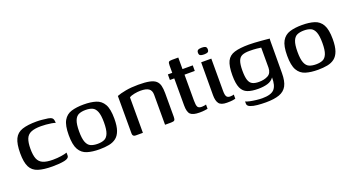

<svg xmlns="http://www.w3.org/2000/svg" viewBox="-45 -1026 3036 1653"><g transform="rotate(-20 1473.0 -200.0)"><path d="M266 6Q185 6 135 -10Q85 -26 63 -69.5Q41 -113 41 -195Q41 -281 63 -326.5Q85 -372 135 -388.5Q185 -405 266 -405Q292 -405 315.5 -402.5Q339 -400 370 -396Q395 -392 406.5 -381Q418 -370 418 -337Q406 -342 383 -346Q360 -350 334 -352Q308 -354 288 -354Q231 -354 197.5 -340Q164 -326 150.5 -292.5Q137 -259 137 -201Q137 -143 150.5 -109.5Q164 -76 197 -61.5Q230 -47 288 -47Q328 -47 364 -52.5Q400 -58 418 -65V-38Q418 -12 375 -3Q332 6 266 6Z M697 6Q631 6 584 -8.5Q537 -23 512 -66.5Q487 -110 487 -199Q487 -288 512 -331.5Q537 -375 584 -389.5Q631 -404 697 -404Q762 -404 808.5 -389.5Q855 -375 880 -331.5Q905 -288 905 -199Q905 -132 890.5 -91.5Q876 -51 849 -30Q822 -9 783.5 -1.5Q745 6 697 6ZM697 -44Q733 -44 758 -55Q783 -66 796.5 -99.5Q810 -133 810 -199Q810 -265 796.5 -298.5Q783 -332 758 -343Q733 -354 697 -354Q660 -354 634.5 -343Q609 -332 595.5 -298.5Q582 -265 582 -199Q582 -133 595.5 -99.5Q609 -66 634.5 -55Q660 -44 697 -44Z M1028 0Q1000 0 1000 -28V-372Q1030 -384 1081 -393.5Q1132 -403 1197 -403Q1261 -403 1299.5 -395Q1338 -387 1357.5 -369.5Q1377 -352 1384 -324Q1391 -296 1391 -255V-38Q1391 -16 1384 -8Q1377 0 1352 0H1297V-275Q1297 -314 1273 -331Q1249 -348 1197 -348Q1172 -348 1141 -342Q1110 -336 1094 -325V0Z M1613 3Q1553 3 1530.5 -18.5Q1508 -40 1508 -100V-348H1468V-399H1508V-465Q1508 -491 1514.5 -498Q1521 -505 1544 -505H1602Q1602 -503 1602 -496.5Q1602 -490 1602 -478V-399H1696V-348H1602V-109Q1602 -70 1610 -53.5Q1618 -37 1648 -37Q1658 -37 1670.5 -39Q1683 -41 1688 -43V-4Q1682 -3 1662 0Q1642 3 1613 3Z M1821 -454Q1798 -454 1786.5 -460Q1775 -466 1775 -485Q1775 -503 1786 -509.5Q1797 -516 1821 -516Q1843 -516 1854 -509.5Q1865 -503 1865 -485Q1865 -466 1854.5 -460Q1844 -454 1821 -454ZM1863 4Q1810 4 1791 -21Q1772 -46 1772 -98L1773 -399H1866V-103Q1866 -65 1875.5 -51Q1885 -37 1908 -37Q1917 -37 1928 -38.5Q1939 -40 1942 -42V-4Q1936 -2 1918 1Q1900 4 1863 4Z M2180 116Q2142 116 2103.5 112.5Q2065 109 2039 98.5Q2013 88 2013 68V47Q2026 54 2052.5 59.5Q2079 65 2109.5 68.5Q2140 72 2163 72Q2243 72 2273 39.5Q2303 7 2302 -68Q2281 -38 2244 -27Q2207 -16 2158 -16Q2099 -16 2061 -30.5Q2023 -45 2005 -85Q1987 -125 1987 -201Q1987 -287 2008 -329.5Q2029 -372 2078.5 -387Q2128 -402 2211 -402Q2232 -402 2261 -400.5Q2290 -399 2318.5 -396.5Q2347 -394 2368.5 -392Q2390 -390 2398 -389Q2396 -384 2396 -359Q2396 -334 2396 -311L2395 -74Q2395 0 2373 41Q2351 82 2303.5 99Q2256 116 2180 116ZM2184 -70Q2233 -70 2267 -88.5Q2301 -107 2302 -157V-341Q2293 -343 2264 -346Q2235 -349 2197 -349Q2154 -349 2129 -338Q2104 -327 2093 -296.5Q2082 -266 2082 -210Q2082 -153 2092 -123Q2102 -93 2124.5 -81.5Q2147 -70 2184 -70Z M2698 6Q2632 6 2585 -8.5Q2538 -23 2513 -66.5Q2488 -110 2488 -199Q2488 -288 2513 -331.5Q2538 -375 2585 -389.5Q2632 -404 2698 -404Q2763 -404 2809.5 -389.5Q2856 -375 2881 -331.5Q2906 -288 2906 -199Q2906 -132 2891.5 -91.5Q2877 -51 2850 -30Q2823 -9 2784.5 -1.5Q2746 6 2698 6ZM2698 -44Q2734 -44 2759 -55Q2784 -66 2797.5 -99.5Q2811 -133 2811 -199Q2811 -265 2797.5 -298.5Q2784 -332 2759 -343Q2734 -354 2698 -354Q2661 -354 2635.5 -343Q2610 -332 2596.5 -298.5Q2583 -265 2583 -199Q2583 -133 2596.5 -99.5Q2610 -66 2635.5 -55Q2661 -44 2698 -44Z"/></g></svg>

Font: Genos Medium
Style: Regular
Weight: 500
Designer: Robert E. Leuschke
Foundry: Robert E. Leuschke
Version: Version 1.010; ttfautohint (v1.8.3)